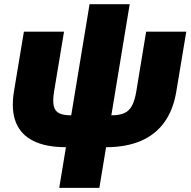

<svg xmlns="http://www.w3.org/2000/svg" viewBox="-20 -694 915 918"><path d="M295.4 9.8Q200.2 9.8 139.9 -20Q79.6 -49.8 55.9 -109.1Q32.2 -168.5 46.9 -257.8L94.2 -542.5H286.1L238.8 -257.8Q231.4 -213.4 236.8 -188.2Q242.2 -163.1 262.5 -152.8Q282.7 -142.6 320.3 -142.6H512.2Q549.8 -142.6 573.5 -152.8Q597.2 -163.1 610.8 -188.2Q624.5 -213.4 631.8 -257.8L678.7 -542.5H870.6L823.2 -257.8Q808.6 -168.5 765.6 -109.1Q722.7 -49.8 652.6 -20Q582.5 9.8 487.3 9.8ZM263.2 204.1 408.2 -673.8H600.1L455.1 204.1Z"/></svg>

Font: Inter 16pt Black
Style: Italic
Weight: 900
Italic angle: -9.3988°
Version: Version 4.001;git-66647c0bb